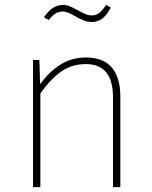

<svg xmlns="http://www.w3.org/2000/svg" viewBox="-20 -765 622 785"><path d="M332 -530Q402 -530 437 -489Q472 -448 472 -370V0H442V-366Q442 -435 414.5 -469Q387 -503 331 -503Q273 -503 229.5 -472Q186 -441 145 -383L136 -409Q174 -466 222.5 -498Q271 -530 332 -530ZM141 -520 145 -389V0H115V-520ZM356 -675Q338 -675 322 -681.5Q306 -688 285 -700Q273 -707 260.5 -712.5Q248 -718 238 -718Q221 -718 207.5 -710Q194 -702 179 -683L160 -694Q176 -719 195.5 -732Q215 -745 238 -745Q251 -745 263.5 -740Q276 -735 296 -724Q316 -713 329.5 -707.5Q343 -702 356 -702Q372 -702 385 -711.5Q398 -721 414 -745L433 -734Q417 -703 398 -689Q379 -675 356 -675Z"/></svg>

Font: Firava
Style: Regular
Weight: 400
Designer: Carrois Corporate & Edenspiekermann AG
Foundry: Greg Finn Gibson
Version: Version 5.000